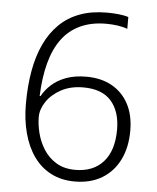

<svg xmlns="http://www.w3.org/2000/svg" viewBox="-53 -770 676 825"><g transform="rotate(5 285.5 -357.5)"><path d="M62 -304Q62 -381 73.5 -446Q85 -511 109 -562.5Q133 -614 170 -650.5Q207 -687 258 -706Q309 -725 375 -725Q400 -725 425 -722.5Q450 -720 468 -714V-663Q450 -670 426 -673.5Q402 -677 376 -677Q312 -677 264 -654.5Q216 -632 185 -589.5Q154 -547 137.5 -485Q121 -423 118 -343H122Q136 -369 161 -392Q186 -415 223.5 -429Q261 -443 311 -443Q375 -443 421.5 -417Q468 -391 493.5 -343Q519 -295 519 -228Q519 -156 492.5 -102.5Q466 -49 417 -19.5Q368 10 299 10Q242 10 197.5 -13Q153 -36 123 -78Q93 -120 77.5 -178Q62 -236 62 -304ZM298 -40Q375 -40 418.5 -88.5Q462 -137 462 -228Q462 -306 422.5 -351Q383 -396 302 -396Q247 -396 206.5 -374Q166 -352 144 -319Q122 -286 122 -253Q122 -221 131 -184.5Q140 -148 160.5 -115Q181 -82 215 -61Q249 -40 298 -40Z"/></g></svg>

Font: Noto Sans Georgian Light
Style: Regular
Weight: 300
Version: Version 2.002